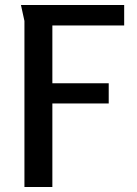

<svg xmlns="http://www.w3.org/2000/svg" viewBox="-20 -750 550 770"><path d="M64 -730H478V-648H190V-416H416V-335H190V0H78V-666Z"/></svg>

Font: Rosario SemiBold
Style: Regular
Weight: 600
Designer: Hector Gatti
Foundry: Omnibus Type
Version: Version 1.101; ttfautohint (v1.8.1.43-b0c9)